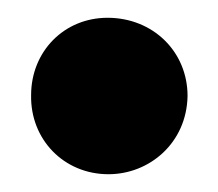

<svg xmlns="http://www.w3.org/2000/svg" viewBox="-20 -443 245 216"><path d="M102 -247C148 -247 190 -282 191 -335C191 -385 152 -423 101 -423C52 -423 15 -385 15 -336C14 -286 52 -247 102 -247Z"/></svg>

Font: Periwinkle
Style: Bold
Weight: 700
Version: Version 2.001